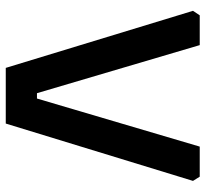

<svg xmlns="http://www.w3.org/2000/svg" viewBox="-44 -686 730 683"><g transform="rotate(90 321.5 -345.0)"><path d="M19 -666 35 -690H141L312 -111H331L502 -690H609L624 -666L420 0H222Z"/></g></svg>

Font: Oxanium SemiBold
Style: Regular
Weight: 600
Designer: Severin Meyer
Version: Version 2.000